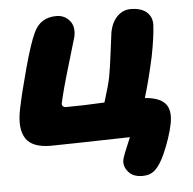

<svg xmlns="http://www.w3.org/2000/svg" viewBox="-50 -534 799 793"><g transform="rotate(-5 349.0 -137.5)"><path d="M509.8 208Q470.2 208 450.7 184.6Q431.2 161.1 436 134.8Q438.5 119.6 471.2 43.9Q173.8 50.8 143.1 50.8Q65.9 50.8 39.6 10.3Q13.2 -30.3 28.8 -108.9Q42.5 -176.3 70.3 -278.3Q98.1 -380.4 118.2 -421.9Q145.5 -481 211.9 -481Q245.1 -481 266.4 -456.3Q287.6 -431.6 278.8 -389.2Q278.3 -386.2 246.1 -278.8Q213.9 -171.4 203.1 -120.1Q201.7 -112.3 206.5 -107.7Q211.4 -103 219.2 -103Q285.2 -103 378.9 -107.9Q400.9 -177.7 407.2 -210Q413.6 -242.2 422.9 -316.7Q432.1 -391.1 433.1 -396Q441.9 -437.5 465.3 -460.2Q488.8 -482.9 520 -482.9Q563 -482.9 586.2 -462.9Q609.4 -442.9 607.9 -408.2Q605.5 -359.9 589.8 -279.8Q569.8 -187.5 546.9 -111.8Q606.4 -107.4 630.4 -80.6Q654.3 -53.7 644 2Q631.8 61.5 602.1 127.9Q582.5 170.4 562 189.2Q541.5 208 509.8 208Z"/></g></svg>

Font: Shantell Sans Bouncy
Style: Italic
Weight: 800
Italic angle: -11.31°
Designer: Stephen Nixon, Anya Danilova, Shantell Martin
Foundry: Arrow Type
Version: Version 1.006;[9816181b4]